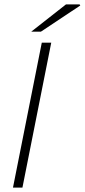

<svg xmlns="http://www.w3.org/2000/svg" viewBox="-20 -853 385 873"><path d="M39 0 170 -659H213L82 0ZM122 -709 280 -833H342L345 -828L166 -709Z"/></svg>

Font: Source Sans 3 Light
Style: Italic
Weight: 300
Italic angle: -11°
Designer: Paul D. Hunt
Foundry: Adobe
Version: Version 3.046;hotconv 1.0.118;makeotfexe 2.5.65603